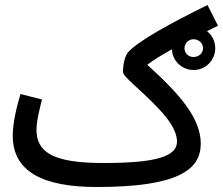

<svg xmlns="http://www.w3.org/2000/svg" viewBox="-20 -727 892 768"><path d="M367 21C690 21 783 -47 783 -152C783 -252 704 -346 569 -468C597 -489 629 -508 668 -530C668 -486 706 -447 755 -447C802 -447 841 -486 841 -534C841 -562 828 -587 808 -602C822 -609 836 -617 852 -624L810 -707C662 -634 538 -566 494 -520C479 -504 472 -469 472 -439C472 -420 540 -371 610 -297C667 -239 688 -194 688 -161C688 -101 605 -75 393 -75C186 -75 126 -121 126 -209C126 -245 140 -297 148 -329L62 -351C47 -301 31 -237 31 -184C31 -42 149 21 367 21ZM754 -499C734 -499 718 -514 718 -534C718 -554 734 -570 754 -570C775 -570 792 -555 792 -534C792 -514 775 -499 754 -499Z"/></svg>

Font: Noto Sans Arabic UI SmCn Md
Style: Regular
Weight: 500
Width: 4
Designer: Monotype Design Team, Nadine Chahine and Nizar Qandah
Foundry: Monotype Imaging Inc.
Version: Version 2.010